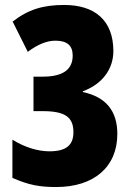

<svg xmlns="http://www.w3.org/2000/svg" viewBox="-20 -744 535 774"><path d="M437 -538C437 -663 361 -724 239 -724C154 -724 94 -706 31 -657L92 -535C132 -565 169 -580 203 -580C250 -580 273 -561 273 -520C273 -463 233 -435 152 -435H115V-296H151C241 -296 276 -273 276 -211C276 -158 246 -134 179 -134C135 -134 81 -149 30 -181V-27C95 2 141 10 206 10C359 10 453 -71 453 -204C453 -297 407 -353 314 -373V-376C393 -405 437 -466 437 -538Z"/></svg>

Font: Noto Sans Armenian ExtraCondensed Black
Style: Regular
Weight: 900
Width: 2
Designer: Monotype Design Team
Foundry: Monotype Imaging Inc.
Version: Version 2.008